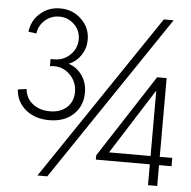

<svg xmlns="http://www.w3.org/2000/svg" viewBox="-53 -812 861 865"><g transform="rotate(5 377.0 -379.5)"><path d="M403.8 -113.8 646.5 -487.8H689.5V-131.8H746.1V-94.2H689.5V0H647.9V-94.2H403.8ZM178.2 -252.9Q114.3 -252.9 72.3 -287.4Q30.3 -321.8 25.9 -378.4L65.4 -383.8Q68.8 -342.8 100.1 -317.9Q131.3 -293 178.2 -293Q226.1 -293 254.9 -319.6Q283.7 -346.2 283.7 -389.2Q283.7 -434.1 253.2 -465.6Q222.7 -497.1 180.2 -497.1Q167.5 -497.1 161.1 -495.1V-527.8H177.2Q220.2 -527.8 250 -557.1Q279.8 -586.4 279.8 -627.4Q279.8 -667 251.7 -694.3Q223.6 -721.7 184.1 -721.7Q147 -721.7 119.4 -697.3Q91.8 -672.9 87.4 -636.7L51.3 -641.6Q57.1 -692.9 95 -725.8Q132.8 -758.8 184.6 -758.8Q241.7 -758.8 281 -720.9Q320.3 -683.1 320.3 -628.4Q320.3 -590.3 299.3 -558.8Q278.3 -527.3 244.1 -513.7Q281.2 -502 304.9 -468.8Q328.6 -435.5 328.6 -390.1Q328.6 -330.1 287.8 -291.5Q247.1 -252.9 178.2 -252.9ZM147.9 0 653.8 -750H698.2L192.4 0ZM460 -131.8H647.9V-427.7Z"/></g></svg>

Font: Spartan MB
Style: Regular
Weight: 400
Designer: Matt Bailey, Mirko Velimirovic
Foundry: Matt Bailey
Version: Version 1.005